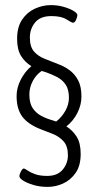

<svg xmlns="http://www.w3.org/2000/svg" viewBox="-20 -726 383 752"><path d="M167 6Q136 6 111 -1.5Q86 -9 71 -18.5Q56 -28 56 -36Q56 -43 62 -54.5Q68 -66 73 -66Q77 -66 87.5 -58.5Q98 -51 117 -44Q136 -37 165 -37Q205 -37 225.5 -61.5Q246 -86 246 -118Q246 -154 228.5 -173Q211 -192 186.5 -201.5Q162 -211 139 -220Q90 -239 67.5 -269Q45 -299 45 -350Q45 -382 61 -413.5Q77 -445 103 -467Q79 -481 63 -506Q47 -531 47 -574Q47 -620 66.5 -649Q86 -678 116.5 -692Q147 -706 179 -706Q206 -706 230 -699Q254 -692 268.5 -683Q283 -674 283 -667Q283 -660 278 -648.5Q273 -637 266 -637Q261 -637 240.5 -650Q220 -663 181 -663Q138 -663 117.5 -638Q97 -613 97 -579Q97 -543 113 -524.5Q129 -506 154.5 -496Q180 -486 210 -474Q232 -466 252.5 -451Q273 -436 286 -411.5Q299 -387 299 -348Q299 -315 283 -283.5Q267 -252 240 -231Q264 -216 280 -191Q296 -166 296 -123Q296 -77 276 -48.5Q256 -20 226.5 -7Q197 6 167 6ZM188 -254Q194 -252 200 -250Q222 -267 236 -292Q250 -317 250 -343Q250 -375 237.5 -394Q225 -413 204 -424Q183 -435 160 -443Q150 -446 143 -448Q121 -433 108 -408Q95 -383 95 -356Q95 -322 108 -302.5Q121 -283 142 -272Q163 -261 188 -254Z"/></svg>

Font: Asap Condensed ExtraLight
Style: Regular
Weight: 200
Width: 3
Designer: Pablo Cosgaya
Foundry: Omnibus-Type
Version: Version 3.001; ttfautohint (v1.8.4.7-5d5b)